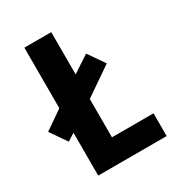

<svg xmlns="http://www.w3.org/2000/svg" viewBox="-186 -821 853 928"><g transform="rotate(-30 241.0 -357.0)"><path d="M90 0H472V-127H240V-341L397 -449L334 -540L240 -478V-714H90V-376L-14 -304L49 -213L90 -239Z"/></g></svg>

Font: Noto Sans Oriya Cond Bold
Style: Bold
Weight: 700
Width: 3
Designer: Amélie Bonet and Sol Matas
Foundry: Google LLC
Version: Version 2.006